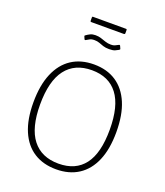

<svg xmlns="http://www.w3.org/2000/svg" viewBox="-185 -1178 1128 1311"><g transform="rotate(20 379.0 -522.5)"><path d="M379 10Q285 10 217.5 -33Q150 -76 114 -160Q78 -244 78 -367Q78 -492 114.5 -578Q151 -664 218.5 -708Q286 -752 380 -752Q474 -752 541 -708Q608 -664 644 -579Q680 -494 680 -369Q680 -246 644 -161.5Q608 -77 540.5 -33.5Q473 10 379 10ZM381 -32Q505 -32 568.5 -115.5Q632 -199 632 -369Q632 -541 567.5 -625.5Q503 -710 380 -710Q256 -710 191 -625Q126 -540 126 -369Q126 -200 191.5 -116Q257 -32 381 -32ZM506 -904Q496 -898 481 -891.5Q466 -885 439 -885Q413 -885 395 -891Q377 -897 361.5 -903Q346 -909 325 -909Q303 -909 291 -901.5Q279 -894 269 -889Q265 -887 262.5 -887.5Q260 -888 258 -893L251 -909Q250 -913 250.5 -914.5Q251 -916 253 -917Q268 -928 283.5 -935.5Q299 -943 321 -943Q343 -943 361.5 -937Q380 -931 399 -924.5Q418 -918 440 -918Q457 -918 467 -922.5Q477 -927 490 -934Q495 -937 498 -936.5Q501 -936 503 -931L511 -913Q513 -909 506 -904ZM507 -1049V-1025Q507 -1017 497 -1017H262Q258 -1017 256.5 -1019Q255 -1021 255 -1025V-1048Q255 -1055 260 -1055H502Q507 -1055 507 -1049Z"/></g></svg>

Font: Libre Franklin Thin
Style: Regular
Weight: 100
Designer: Pablo Impallari, Rodrigo Fuenzalida, Nhung Nguyen
Foundry: Impallari Type
Version: Version 3.000